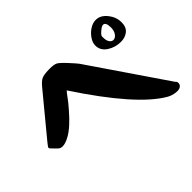

<svg xmlns="http://www.w3.org/2000/svg" viewBox="-135 -1048 1269 1269"><g transform="rotate(-45 500.0 -413.5)"><path d="M37 -399Q42 -408 82 -456L291 -709Q315 -738 335 -747.5Q355 -757 402 -758H413Q448 -758 466 -750Q482 -743 522 -700Q560 -659 573 -642L936 -110Q946 -103 946 -90Q946 -74 934 -65Q922 -56 903 -56Q901 -56 896.5 -56.5Q892 -57 889 -57Q858 -60 830 -76Q649 -181 389 -577Q379 -567 359 -539Q343 -516 308 -476Q232 -387 173 -355Q135 -334 109 -334Q90 -334 78 -345Q72 -350 56.5 -366.5Q41 -383 40 -384Q33 -391 37 -399ZM732 -653Q732 -680 751 -707.5Q770 -735 796 -752Q825 -771 854 -771Q908 -771 946 -707Q964 -676 964 -638Q964 -594 937 -572Q910 -550 869 -550Q817 -550 774.5 -578Q732 -606 732 -653ZM806 -654Q806 -625 817 -609.5Q828 -594 843 -594Q861 -594 875.5 -613.5Q890 -633 890 -664Q890 -714 865 -714Q856 -714 843 -705Q807 -678 806 -665Z"/></g></svg>

Font: NaniFont Regular
Style: Regular
Weight: 400
Designer: Nanigashitei
Version: Version 1.036